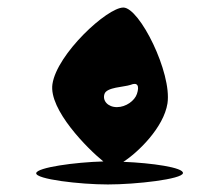

<svg xmlns="http://www.w3.org/2000/svg" viewBox="-20 -733 535 509"><path d="M76 -274C74 -258 191 -244 266 -244C341 -244 463 -258 465 -274C467 -289 382 -301 307 -304C346 -329 414 -395 424 -459C436 -540 350 -713 307 -713C264 -713 131 -590 119 -510C109 -442 213 -338 254 -305C179 -303 78 -289 76 -274ZM257 -484C263 -502 308 -502 326 -508C345 -516 350 -505 343 -484C337 -466 314 -449 290 -449C266 -449 251 -466 257 -484Z"/></svg>

Font: Ampere
Style: SCUltCndIta
Weight: 400
Version: Version 1